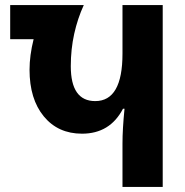

<svg xmlns="http://www.w3.org/2000/svg" viewBox="-20 -734 727 754"><path d="M461 0H619V-714H461V-523Q461 -337 354 -337Q258 -337 258 -474Q258 -541 271.5 -601.5Q285 -662 309 -714H20V-580H112Q96 -516 96 -460Q96 -345 152 -277Q208 -209 302 -209Q412 -209 463 -307H469Q465 -267 463 -233Q461 -199 461 -169Z"/></svg>

Font: Noto Sans Georgian Condensed Extra
Style: Regular
Weight: 800
Width: 3
Designer: Monotype Design Team
Foundry: Monotype Imaging Inc.
Version: Version 1.901